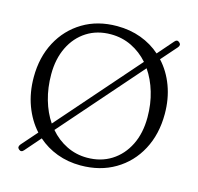

<svg xmlns="http://www.w3.org/2000/svg" viewBox="-108 -836 1008 976"><g transform="rotate(15 396.0 -348.0)"><path d="M73 20Q60.5 9.5 73.5 -6.5L145.5 -88.5Q100.5 -138 75.2 -206.2Q50 -274.5 50 -355Q50 -459.5 93.2 -540.8Q136.5 -622 213.8 -668.5Q291 -715 393.5 -715Q461.5 -715 519.5 -693.5Q577.5 -672 622 -632.5L693 -714Q705.5 -729 718.5 -717Q731.5 -706 719 -691L646.5 -608.5Q692 -559.5 717 -492.2Q742 -425 742 -345.5Q742 -239 698.2 -157Q654.5 -75 576.2 -28.8Q498 17.5 395 17.5Q328.5 17.5 271.2 -4Q214 -25.5 170 -64.5L99 17Q86.5 32 73 20ZM132 -392Q132 -321 149.8 -259.2Q167.5 -197.5 199.5 -150.5L571 -574.5Q533 -617.5 482.8 -642Q432.5 -666.5 373.5 -666.5Q301.5 -666.5 247 -631.8Q192.5 -597 162.2 -535Q132 -473 132 -392ZM661.5 -306.5Q661.5 -377 643.2 -438.2Q625 -499.5 592.5 -546.5L221 -122.5Q258.5 -78.5 308.8 -53.8Q359 -29 417 -29Q489.5 -29 544.5 -63.8Q599.5 -98.5 630.5 -160.8Q661.5 -223 661.5 -306.5Z"/></g></svg>

Font: Fraunces 9pt S100 Light
Style: Regular
Weight: 300
Version: Version 1.000; ttfautohint (v1.8.3)